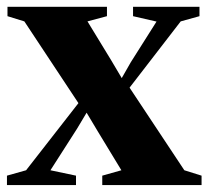

<svg xmlns="http://www.w3.org/2000/svg" viewBox="-27 -532 600 552"><path d="M48 -42.5 198.5 -235.5 43 -470.5 -5.5 -485.5V-512.5H280.5V-485.5L224.5 -470.5L292.5 -359L323 -307.5L349 -353L423 -470L355.5 -485.5V-512.5H546.5V-485.5L492.5 -470.5L345.5 -280L503 -42.5L552.5 -27V0H267V-27L322 -42.5L254 -154.5L222 -208L194.5 -162L118 -42.5L191.5 -27V0H-7V-27Z"/></svg>

Font: Merriweather 120pt ExtraBold
Style: Regular
Weight: 800
Version: Version 2.100